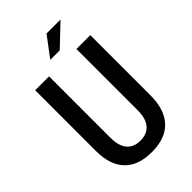

<svg xmlns="http://www.w3.org/2000/svg" viewBox="-289 -1092 1209 1209"><g transform="rotate(-45 316.0 -487.0)"><path d="M70.8 -242.2V-784.2H194.3V-237.8Q194.3 -164.6 225.6 -127.7Q256.8 -90.8 315.4 -90.8Q374.5 -90.8 406.2 -127.7Q438 -164.6 438 -237.8V-784.2H561.5V-247.6Q561.5 -122.1 499.3 -55.4Q437 11.2 315.4 11.2Q194.8 11.2 132.8 -54Q70.8 -119.1 70.8 -242.2ZM374 -986.3H498.5L357.9 -852.5H273.4Z"/></g></svg>

Font: Decalotype Medium
Style: Regular
Weight: 500
Designer: Alfredo Marco Pradil
Foundry: Alfredo Marco Pradil
Version: Version 1.0